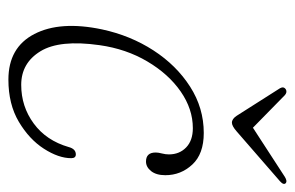

<svg xmlns="http://www.w3.org/2000/svg" viewBox="-142 -552 702 457"><g transform="rotate(90 208.5 -323.0)"><path d="M284.5 -431.5Q239 -431.5 197.2 -402.5Q155.5 -373.5 125.8 -323.2Q96 -273 87 -209.5Q73.5 -114.5 101.5 -68.8Q129.5 -23 181.5 -23Q233 -23 273.5 -52.8Q314 -82.5 329.5 -136Q334 -153 347 -153Q356 -153 356 -142Q356 -112 333.5 -77Q311 -42 269.2 -17.2Q227.5 7.5 169 7.5Q92.5 7.5 60.5 -54.2Q28.5 -116 49.5 -215.5Q64 -283 99.5 -337.8Q135 -392.5 185.8 -425Q236.5 -457.5 296 -457.5Q346 -457.5 371.2 -430.2Q396.5 -403 396.5 -366Q396.5 -344.5 386.8 -332.2Q377 -320 364 -320Q342.5 -320 342.5 -343Q342.5 -349.5 344.8 -358Q347 -366.5 347 -374.5Q347 -399.5 330.5 -415.5Q314 -431.5 284.5 -431.5ZM292.5 -536Q279.5 -524.5 271.5 -524.5Q262.5 -524.5 255 -536L189.5 -639Q184.5 -648 192.5 -653Q199 -656.5 206 -650.5L283.5 -574.5L400.5 -650.5Q410.5 -656.5 415 -653Q421 -648 411 -639Z"/></g></svg>

Font: Fraunces 9pt SuperSoft Thin
Style: Italic
Weight: 100
Italic angle: -16°
Version: Version 1.000;[0bf87f6ff]